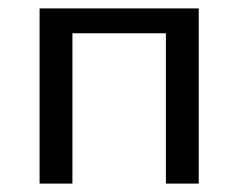

<svg xmlns="http://www.w3.org/2000/svg" viewBox="-20 -436 566 456"><path d="M452 -416V0H374V-357H152V0H74V-416Z"/></svg>

Font: EauTest Medium
Style: Italic
Weight: 500
Italic angle: -12°
Designer: Christian Thalmann (Catharsis Fonts)
Version: Version 0.001;PS 000.001;hotconv 1.0.88;makeotf.lib2.5.64775